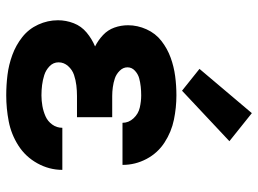

<svg xmlns="http://www.w3.org/2000/svg" viewBox="-126 -694 828 616"><g transform="rotate(90 288.0 -386.0)"><path d="M286 8Q328 8 369.5 0Q411 -8 447 -31Q483 -54 504 -92Q525 -130 525 -172H390Q390 -154 379.5 -139.5Q369 -125 353 -118Q337 -111 320 -108Q303 -105 286 -105Q269 -105 253 -107Q237 -109 221 -114Q205 -119 192.5 -131Q180 -143 180 -160Q180 -177 192 -190.5Q204 -204 220.5 -209.5Q237 -215 254 -217Q271 -219 288 -219H356V-332H288Q274 -332 259.5 -334Q245 -336 231.5 -340.5Q218 -345 207 -356Q196 -367 196 -381Q196 -395 207 -405Q218 -415 231 -418.5Q244 -422 258 -423.5Q272 -425 286 -425Q305 -425 325 -420.5Q345 -416 359.5 -400.5Q374 -385 374 -365H509V-366Q509 -406 490 -442Q471 -478 437 -500Q403 -522 364 -530Q325 -538 286 -538Q255 -538 224.5 -534Q194 -530 165 -519.5Q136 -509 111.5 -490Q87 -471 74 -442Q61 -413 61 -383Q61 -360 68.5 -339Q76 -318 92.5 -302.5Q109 -287 129 -277Q105 -267 84.5 -250Q64 -233 54.5 -208.5Q45 -184 45 -158Q45 -125 59 -94.5Q73 -64 99 -43.5Q125 -23 156.5 -11.5Q188 0 220.5 4Q253 8 286 8ZM271 -556 433 -708 343 -780 201 -612Z"/></g></svg>

Font: Iosevka Sparkle Extrabold
Style: Regular
Weight: 800
Designer: Belleve Invis
Foundry: Belleve Invis
Version: Version 4.5.0; ttfautohint (v1.8.3)